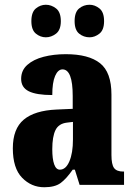

<svg xmlns="http://www.w3.org/2000/svg" viewBox="-20 -778 563 808"><path d="M166 10Q112 10 73 -30Q34 -70 34 -154Q34 -236 80 -274.5Q126 -313 218 -317L286 -320V-374Q286 -486 243 -486Q224 -486 212 -458.5Q200 -431 200 -378Q133 -378 101 -394Q69 -410 69 -446Q69 -482 95 -505Q121 -528 163.5 -539Q206 -550 257 -550Q353 -550 401 -512Q449 -474 449 -380V-126Q449 -86 460 -71Q471 -56 499 -56H502V0H315L295 -64H286Q258 -24 234 -7Q210 10 166 10ZM232 -64Q257 -64 272 -99Q287 -134 287 -191V-265L262 -262Q227 -258 213.5 -230.5Q200 -203 200 -150Q200 -109 208 -86.5Q216 -64 232 -64ZM357 -621Q332 -621 313 -636.5Q294 -652 294 -689Q294 -727 313 -742.5Q332 -758 357 -758Q379 -758 398.5 -742.5Q418 -727 418 -689Q418 -652 398.5 -636.5Q379 -621 357 -621ZM173 -621Q150 -621 131 -636.5Q112 -652 112 -689Q112 -727 131 -742.5Q150 -758 173 -758Q196 -758 216 -742.5Q236 -727 236 -689Q236 -652 216 -636.5Q196 -621 173 -621Z"/></svg>

Font: Noto Serif Thai ExtraCondensed Black
Style: Regular
Weight: 900
Width: 2
Designer: Monotype Design Team
Foundry: Monotype Imaging Inc.
Version: Version 2.002; ttfautohint (v1.8.4.7-5d5b)